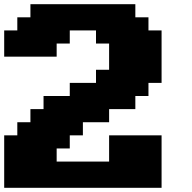

<svg xmlns="http://www.w3.org/2000/svg" viewBox="-20 -895 915 915"><path d="M0 0H750V-250H500V-125H250V-187.5H312.5V-250H375V-312.5H500V-375H625V-437.5H687.5V-500H750V-750H687.5V-812.5H625V-875H125V-812.5H62.5V-750H0V-625H250V-687.5H312.5V-750H437.5V-687.5H500V-562.5H437.5V-500H312.5V-437.5H187.5V-375H125V-312.5H62.5V-250H0Z"/></svg>

Font: Faithful 32x
Style: Bold
Weight: 400
Foundry: Faithful Resource Pack
Version: Version 1.0; January 27, 2023